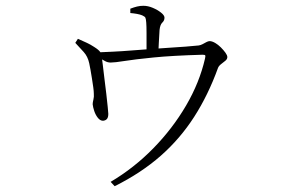

<svg xmlns="http://www.w3.org/2000/svg" viewBox="-20 -578 1040 663"><path d="M240 -430 249 -444Q265 -437 279 -430.5Q293 -424 305 -416Q321 -406 326 -398.5Q331 -391 332 -377Q333 -373 335 -353.5Q337 -334 340.5 -307.5Q344 -281 347 -254.5Q350 -228 352 -208.5Q354 -189 354 -185Q354 -173 349.5 -167.5Q345 -162 336 -161Q326 -161 318 -171Q310 -181 305.5 -194.5Q301 -208 300 -218Q300 -224 302.5 -234Q305 -244 304 -254Q304 -263 302 -277Q300 -291 297.5 -307Q295 -323 292.5 -337Q290 -351 288 -360Q283 -383 269 -398.5Q255 -414 240 -430ZM313 -384V-397Q336 -398 369 -399.5Q402 -401 438 -404Q474 -407 505 -409Q532 -411 562.5 -413Q593 -415 621 -417Q649 -419 666 -421Q673 -422 679.5 -425.5Q686 -429 692.5 -432.5Q699 -436 704 -436Q712 -436 722.5 -430Q733 -424 742.5 -414.5Q752 -405 758.5 -396Q765 -387 765 -381Q765 -374 758.5 -368.5Q752 -363 744 -357Q736 -351 733 -344Q699 -250 650.5 -174.5Q602 -99 535 -40Q468 19 376 65L362 50Q443 2 509.5 -66Q576 -134 622.5 -213.5Q669 -293 688 -376Q690 -385 688.5 -387Q687 -389 679 -389Q575 -386 510 -379.5Q445 -373 410.5 -367.5Q376 -362 362 -362Q351 -362 341 -368Q331 -374 313 -384ZM430 -533V-548Q443 -553 453.5 -555.5Q464 -558 475 -558Q491 -558 507.5 -551Q524 -544 536 -534.5Q548 -525 548 -517Q548 -507 540.5 -500Q533 -493 531 -475Q530 -458 528.5 -431.5Q527 -405 527 -390L486 -389Q486 -395 486 -417Q486 -439 486 -463.5Q486 -488 485 -500Q484 -513 482 -517Q480 -521 471 -525Q464 -528 453 -530Q442 -532 430 -533Z"/></svg>

Font: Noto Serif HK
Style: Regular
Weight: 200
Designer: Ryoko NISHIZUKA 西塚涼子 (kana & ideographs); Frank Grießhammer (Latin, Greek & Cyrillic); Wenlong ZHANG 张文龙 (bopomofo); San
Foundry: Adobe
Version: Version 2.001;hotconv 1.1.0;makeotfexe 2.6.0